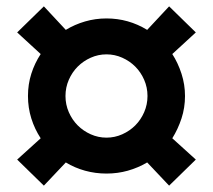

<svg xmlns="http://www.w3.org/2000/svg" viewBox="-20 -653 670 604"><path d="M315 -595Q384 -595 443 -559L512 -633L596 -551L522 -483Q540 -455 551 -421Q562 -387 562 -351Q562 -314 551 -280.5Q540 -247 522 -218L596 -151L512 -69L443 -142Q414 -125 382 -116Q350 -107 315 -107Q280 -107 247.5 -116Q215 -125 187 -142L118 -69L34 -151L108 -218Q89 -247 78.5 -280.5Q68 -314 68 -351Q68 -388 78.5 -421Q89 -454 108 -483L34 -551L118 -633L187 -559Q215 -576 247.5 -585.5Q280 -595 315 -595ZM265.5 -230.5Q289 -220 315 -220Q341 -220 364.5 -230.5Q388 -241 405.5 -258.5Q423 -276 433.5 -300Q444 -324 444 -351Q444 -378 433.5 -402Q423 -426 405.5 -443.5Q388 -461 364.5 -471.5Q341 -482 315 -482Q289 -482 265.5 -471.5Q242 -461 224.5 -443.5Q207 -426 196.5 -402Q186 -378 186 -351Q186 -324 196.5 -300Q207 -276 224.5 -258.5Q242 -241 265.5 -230.5Z"/></svg>

Font: Post Grotesk Bold
Style: Bold
Weight: 700
Version: Version 1.0